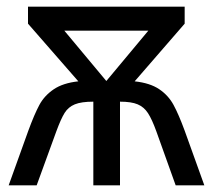

<svg xmlns="http://www.w3.org/2000/svg" viewBox="-20 -556 640 576"><path d="M534 -485 384 -312Q430 -307 457.5 -288.5Q485 -270 500.5 -241.5Q516 -213 534 -164L593 0H507L449 -162Q436 -198 424 -216.5Q412 -235 393 -243Q374 -251 340 -251V0H260V-251Q224 -251 204.5 -243Q185 -235 174 -217.5Q163 -200 149 -162L90 0H6L65 -164Q83 -213 98 -241Q113 -269 141 -288Q169 -307 215 -312L64 -485V-536H534ZM173 -464 299 -313 425 -464Z"/></svg>

Font: Noto Sans Display
Style: Regular
Weight: 400
Designer: Monotype Design team
Foundry: Monotype Imaging Inc.
Version: Version 1.000